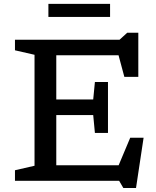

<svg xmlns="http://www.w3.org/2000/svg" viewBox="-20 -906 784 962"><path d="M55 0V-53L153 -75.5V-631.5L55 -654V-707H579L617.5 -742H673V-521H603L574 -629H262V-407.5H447L455.5 -495H521V-240H455.5L447 -329.5H262V-78H574.5L632.5 -216H699.5L661.5 36H598L577 0ZM222.5 -821V-886.5H531.5V-821Z"/></svg>

Font: Newsreader 6pt
Style: Regular
Weight: 400
Designer: Hugues Gentile
Foundry: Production Type
Version: Version 1.003; ttfautohint (v1.8.3)